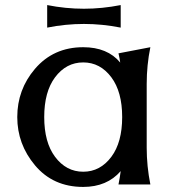

<svg xmlns="http://www.w3.org/2000/svg" viewBox="-20 -735 702 765"><path d="M579.1 0H452.1Q457.5 -26.9 460.9 -53.2Q406.2 9.8 311.5 9.8Q191.4 9.8 119.1 -76.7Q48.8 -160.6 48.8 -268.6Q48.8 -377.9 119.1 -460.4Q192.9 -546.9 311.5 -546.9Q408.2 -546.9 459 -485.8Q456.5 -503.9 452.1 -522.5L579.1 -546.9Q564.5 -475.6 564.5 -400.4V-146.5Q564.5 -73.2 579.1 0ZM423.8 -426.8Q379.4 -486.3 311.5 -486.3Q243.7 -486.3 199.2 -426.8Q156.2 -369.1 156.2 -268.6Q156.2 -168 199.2 -110.4Q243.7 -50.8 311.5 -50.8Q379.4 -50.8 423.8 -110.4Q466.8 -168 466.8 -268.6Q466.8 -369.1 423.8 -426.8ZM168 -714.8Q241.2 -700.2 314.5 -700.2Q386.7 -700.2 460.9 -714.8V-625Q387.2 -639.6 314.5 -639.6Q241.2 -639.6 168 -625Z"/></svg>

Font: Classica
Style: Book
Weight: 400
Version: Version 1.001